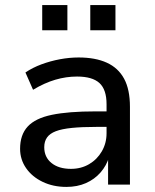

<svg xmlns="http://www.w3.org/2000/svg" viewBox="-20 -726 609 755"><path d="M241 9Q189 9 147.5 -11Q106 -31 82.5 -65Q59 -99 59 -141Q59 -196 89 -228.5Q119 -261 184 -274.5Q249 -288 355 -288H414V-227H358Q302 -227 262.5 -223Q223 -219 199.5 -210Q176 -201 165 -185.5Q154 -170 154 -147Q154 -108 182.5 -85Q211 -62 259 -62Q299 -62 330.5 -80.5Q362 -99 380.5 -131Q399 -163 399 -202V-316Q399 -374 371 -399.5Q343 -425 283 -425Q240 -425 197.5 -412.5Q155 -400 110 -373L80 -441Q108 -460 143 -473Q178 -486 215.5 -493Q253 -500 289 -500Q355 -500 400 -479.5Q445 -459 468 -416.5Q491 -374 491 -306V0H405V-109H409Q399 -75 375.5 -48Q352 -21 318 -6Q284 9 241 9ZM335 -607V-706H434V-607ZM146 -607V-706H245V-607Z"/></svg>

Font: Nunito Sans 12pt ExtraLight 10pt Medium
Style: Regular
Weight: 500
Version: Version 3.101;gftools[0.9.27]